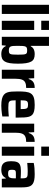

<svg xmlns="http://www.w3.org/2000/svg" viewBox="1096 -1880 791 3024"><g transform="rotate(90 1492.0 -367.5)"><path d="M55.3 0V-743H198.5V0Z M306.2 -621.2V-743H451V-621.2ZM307.3 0V-510H450.5V0Z M832.5 8Q805.1 8 780.6 2Q756.2 -4 737 -19.6Q717.8 -35.3 705.6 -62.1H697.5L692.9 0H559.3V-743H701.6V-455.6H708.3Q721.3 -480.2 739.5 -493.3Q757.6 -506.4 781.1 -512.2Q804.7 -518 833.2 -518Q875.2 -518 903.7 -505.5Q932.2 -493 949.2 -462.8Q966.3 -432.6 974.3 -381.8Q982.4 -331.1 982.4 -254.6Q982.4 -177.3 974.1 -126.3Q965.8 -75.3 948 -46.2Q930.2 -17.1 901.6 -4.6Q873.1 8 832.5 8ZM770 -111Q794.8 -111 808.5 -115Q822.3 -119 829.2 -133Q836.1 -146.9 838.3 -175.9Q840.5 -204.9 840.5 -255Q840.5 -306.1 838.3 -334.8Q836.1 -363.5 829.2 -377.5Q822.3 -391.4 808.5 -395.2Q794.8 -399 770 -399Q744.8 -399 730.8 -392.3Q716.8 -385.6 710.4 -367.1Q705.4 -351.5 703.5 -325.5Q701.6 -299.5 701.6 -255Q701.6 -213.6 703 -187.8Q704.3 -162 709.8 -145.4Q716.2 -126.4 730.5 -118.7Q744.8 -111 770 -111Z M1077.3 0V-510H1211.5L1215.5 -423.5H1223.8Q1235.6 -460.7 1254.6 -480.9Q1273.5 -501 1300.5 -509.5Q1327.4 -518 1364.1 -518V-383.8Q1311 -383.8 1279 -368.7Q1246.9 -353.6 1233.3 -316.4Q1219.6 -279.2 1219.6 -211.3V0Z M1643.2 8Q1579.4 8 1538 -1.9Q1496.6 -11.9 1472.5 -31.6Q1448.5 -51.3 1437 -82Q1425.5 -112.7 1422.5 -156Q1419.5 -199.3 1419.5 -254Q1419.5 -324.6 1425.2 -374.8Q1431 -425.1 1451.7 -457.1Q1472.5 -489.1 1514.9 -503.6Q1557.4 -518 1631.7 -518Q1691.2 -518 1728.6 -508.9Q1765.9 -499.9 1787 -480.3Q1808.1 -460.7 1817.3 -429.5Q1826.5 -398.2 1829 -354.5Q1831.5 -310.7 1831.5 -254.6V-218H1559.5Q1559.5 -179.8 1562.6 -156.3Q1565.7 -132.8 1576.7 -120.8Q1587.7 -108.8 1611.6 -105.6Q1635.5 -102.4 1676.2 -102.4Q1695 -102.4 1716.9 -103.2Q1738.8 -104 1764 -106.1Q1789.2 -108.1 1814 -110.3V-8.3Q1795 -4.9 1766.8 -0.9Q1738.7 3 1706.2 5.5Q1673.8 8 1643.2 8ZM1698.1 -281.9V-297.3Q1698.1 -337 1695.2 -359.9Q1692.2 -382.8 1685 -394.2Q1677.8 -405.6 1664.4 -409.3Q1651.1 -412.9 1630.6 -412.9Q1607.2 -412.9 1593.2 -408.8Q1579.2 -404.6 1571.5 -392.7Q1563.9 -380.7 1561.7 -357.6Q1559.5 -334.4 1559.5 -297.3H1714.1Z M1927.3 0V-510H2061.5L2065.5 -423.5H2073.8Q2085.6 -460.7 2104.6 -480.9Q2123.5 -501 2150.5 -509.5Q2177.4 -518 2214.1 -518V-383.8Q2161 -383.8 2129 -368.7Q2096.9 -353.6 2083.3 -316.4Q2069.6 -279.2 2069.6 -211.3V0Z M2288.2 -621.2V-743H2433V-621.2ZM2289.3 0V-510H2432.5V0Z M2652 8Q2606.7 8 2577 -7.4Q2547.3 -22.7 2532.9 -56.8Q2518.5 -90.9 2518.5 -145.5Q2518.5 -205.3 2531.7 -239.1Q2544.9 -272.9 2577.3 -286.8Q2609.7 -300.6 2665.5 -300.6Q2675.7 -300.6 2689.2 -300.6Q2702.8 -300.6 2719.9 -300.1Q2737.1 -299.6 2754.6 -298.6Q2772 -297.6 2788.4 -296.6V-319.6Q2788.4 -351.8 2784.1 -369.4Q2779.7 -387.1 2768.8 -395.4Q2757.8 -403.7 2735.7 -405.9Q2713.5 -408 2678 -408Q2657.8 -408 2634.8 -406.7Q2611.7 -405.4 2588.7 -403.9Q2565.8 -402.3 2545.2 -400.3V-502.6Q2584.3 -511.1 2629.2 -514.6Q2674.1 -518 2722.3 -518Q2777.2 -518 2814.8 -510.6Q2852.4 -503.1 2875.4 -487.5Q2898.5 -471.8 2910.4 -447.7Q2922.3 -423.5 2926.5 -389.6Q2930.8 -355.7 2930.8 -311.8V0H2795.1L2791.7 -62.1H2783.4Q2769.5 -33.7 2748.9 -18.3Q2728.3 -3 2703.6 2.5Q2678.8 8 2652 8ZM2716.2 -99.3Q2732.4 -99.3 2743.9 -101.6Q2755.3 -104 2764.1 -110.7Q2772.8 -117.5 2777.6 -127Q2783.5 -139.1 2786 -156.4Q2788.4 -173.7 2788.4 -197.2V-221.4H2708.2Q2685.2 -221.4 2673.3 -216.7Q2661.4 -212 2657.5 -198.3Q2653.6 -184.7 2653.6 -158.5Q2653.6 -134.5 2657.9 -121.8Q2662.1 -109.1 2675.6 -104.2Q2689 -99.3 2716.2 -99.3Z"/></g></svg>

Font: Saira Thin SemiCondensed
Style: Regular
Weight: 100
Width: 4
Version: Version 1.101